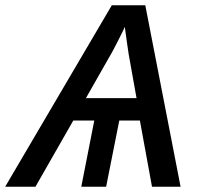

<svg xmlns="http://www.w3.org/2000/svg" viewBox="-67 -708 755 728"><path d="M290.5 -251H210.9L67.4 0H-47.4L356.9 -688H483.9L617.7 0H509.3L463.4 -251H385.3L335.4 0H241.2ZM406.2 -606Q404.3 -601.1 397.2 -586.7Q390.1 -572.3 380.6 -553.5Q371.1 -534.7 361.3 -516.1L258.8 -335.9H450.7L420.9 -502.4Q417.5 -524.9 414.3 -547.4Q411.1 -569.8 406.2 -606Z"/></svg>

Font: Arimo Medium
Style: Italic
Weight: 500
Italic angle: -12°
Designer: Steve Matteson
Foundry: Monotype Imaging Inc.
Version: Version 1.33